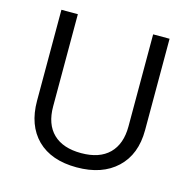

<svg xmlns="http://www.w3.org/2000/svg" viewBox="-106 -820 940 937"><g transform="rotate(15 364.0 -352.0)"><path d="M637.2 -713.9V-252Q637.2 -129.4 563.2 -59.8Q489.3 9.8 360.8 9.8Q232.4 9.8 161.1 -60.5Q90.8 -130.9 90.8 -253.9V-713.9H173.8V-248Q173.8 -158.2 222.9 -110.6Q272 -63 364.3 -63Q456.5 -63 505.4 -111.3Q554.2 -159.7 554.2 -249V-713.9Z"/></g></svg>

Font: Open Sans Hebrew
Style: Regular
Weight: 400
Foundry: Ascender Corporation, Yanek Iontef
Version: Version 2.001;PS 002.001;hotconv 1.0.70;makeotf.lib2.5.58329